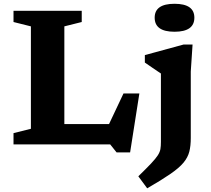

<svg xmlns="http://www.w3.org/2000/svg" viewBox="-20 -764 1114 1016"><path d="M668.5 42.5H597L563 0H51.5V-59.5L143.5 -82.5V-624.5L51.5 -647.5V-707H412.5V-647.5L320.5 -624.5V-107.5H557L633.5 -269.5H717.5ZM903.5 -596Q798.5 -596 798.5 -670.5Q798.5 -744 903.5 -744Q1008.5 -744 1008.5 -670.5Q1008.5 -596 903.5 -596ZM831.5 -375Q823 -380.5 796.2 -398.8Q769.5 -417 746.5 -433V-472.5L952 -528.5H999L989.5 -385.5V-33.5Q989.5 8 981.8 38.5Q974 69 951 96.8Q928 124.5 882 156.2Q836 188 759 232.5L712 169Q755.5 126.5 779.8 100.8Q804 75 815 58Q826 41 828.8 25.2Q831.5 9.5 831.5 -13Z"/></svg>

Font: Newsreader Caption SemiBold
Style: Regular
Weight: 600
Designer: Hugues Gentile
Foundry: Production Type
Version: Version 1.001